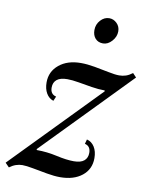

<svg xmlns="http://www.w3.org/2000/svg" viewBox="-141 -836 716 914"><g transform="rotate(10 216.5 -379.0)"><path d="M-35 10.5 -54 -9 351.5 -425.5 350.5 -429.5Q320.5 -429.5 286.8 -435Q253 -440.5 221.5 -446Q190 -451.5 166.5 -451.5Q133 -451.5 116.2 -438Q99.5 -424.5 99.5 -399.5Q99.5 -367 128 -360.5L118.5 -338.5Q96.5 -345.5 84 -367Q71.5 -388.5 71.5 -419.5Q71.5 -472 111.8 -505.2Q152 -538.5 217 -538.5Q247.5 -538.5 284 -532Q320.5 -525.5 353.2 -518.8Q386 -512 406 -512Q422.5 -512 437.8 -517Q453 -522 469.5 -534.5L487 -516L80 -98L82 -94Q131 -94 179.8 -83Q228.5 -72 264 -72Q297.5 -72 313.8 -85.8Q330 -99.5 330 -124Q330 -156.5 302 -163L308 -185Q331 -179.5 344.8 -157.8Q358.5 -136 358.5 -103.5Q358.5 -49.5 318.5 -17.8Q278.5 14 213 14Q184.5 14 148.2 7.5Q112 1 79 -5.2Q46 -11.5 27 -11.5Q11 -11.5 -4.2 -6.2Q-19.5 -1 -35 10.5ZM303.5 -648.5Q280 -648.5 266.2 -663.8Q252.5 -679 252.5 -704.5Q252.5 -732 270.8 -752Q289 -772 313 -772Q333.5 -772 349.5 -756.5Q365.5 -741 365.5 -717.5Q365.5 -691.5 346.2 -670Q327 -648.5 303.5 -648.5Z"/></g></svg>

Font: Libre Caslon Condensed
Style: Italic
Weight: 400
Italic angle: -22.583°
Designer: Pablo Impallari, Rodrigo Fuenzalida, Katja Schimmel, Ertekin Erdin
Foundry: Pablo Impallari, Rodrigo Fuenzalida
Version: Version 2.000;gftools[0.9.33]